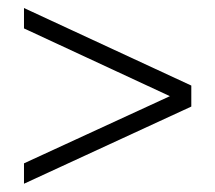

<svg xmlns="http://www.w3.org/2000/svg" viewBox="-20 -543 526 469"><path d="M38.6 -94.2V-144L395 -308.1L38.6 -473.6V-523.4L447.3 -334V-282.7Z"/></svg>

Font: Elstob Medium
Style: Regular
Weight: 500
Designer: Peter S. Baker
Version: Version 1.015